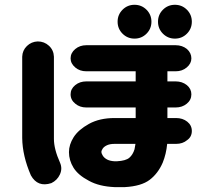

<svg xmlns="http://www.w3.org/2000/svg" viewBox="-20 -766 853 798"><path d="M468.8 -675.8Q468.8 -705.1 489.3 -725.6Q509.8 -746.1 539.1 -746.1Q568.4 -746.1 588.9 -725.6Q609.4 -705.1 609.4 -675.8Q609.4 -646.5 588.9 -626Q568.4 -605.5 539.1 -605.5Q509.8 -605.5 489.3 -626Q468.8 -646.5 468.8 -675.8ZM636.7 -675.8Q636.7 -705.1 657.2 -725.6Q677.7 -746.1 707 -746.1Q736.3 -746.1 756.8 -725.6Q777.3 -705.1 777.3 -675.8Q777.3 -646.5 756.8 -626Q736.3 -605.5 707 -605.5Q677.7 -605.5 657.2 -626Q636.7 -646.5 636.7 -675.8ZM273.4 -374Q273.4 -396.5 292.5 -412.1Q311.5 -427.7 338.9 -427.7H543.9V-469.7H338.9Q311.5 -469.7 293 -485.4Q273.4 -502 273.4 -523.4Q273.4 -545.9 292.5 -562Q311.5 -578.1 338.9 -578.1H710Q737.3 -578.1 756.8 -562.5Q775.4 -545.9 775.4 -523.4Q775.4 -502 756.3 -485.8Q737.3 -469.7 710 -469.7H675.8V-427.7H710Q737.3 -427.7 756.8 -412.1Q775.4 -396.5 775.4 -374Q775.4 -350.6 756.3 -335Q737.3 -319.3 710 -319.3H675.8V-275.4H711.9Q739.3 -275.4 758.3 -260.3Q777.3 -245.1 777.3 -221.7Q777.3 -197.3 757.8 -183.6Q739.3 -168 711.9 -168H674.8Q670.9 -126 656.2 -89.8Q636.7 -44.9 602.1 -18.6Q567.4 7.8 499 11.7H456.1Q391.6 8.8 349.6 -14.6Q304.7 -38.1 285.6 -68.8Q266.6 -99.6 266.6 -133.8Q266.6 -165 286.1 -195.8Q305.7 -226.6 349.6 -251Q393.6 -275.4 456.1 -275.4H543.9V-319.3H338.9Q311.5 -319.3 293 -335Q273.4 -350.6 273.4 -374ZM136.7 -593.8Q164.1 -593.8 183.6 -575.7Q203.1 -557.6 204.1 -530.3V-188.5Q204.1 -146.5 229.5 -89.8Q240.2 -65.4 229 -41Q217.8 -16.6 193.4 -4.9Q136.7 13.7 108.4 -37.1Q73.2 -118.2 72.3 -192.4V-530.3Q73.2 -556.6 91.8 -574.7Q110.4 -592.8 136.7 -593.8ZM517.6 -110.4Q532.2 -123 539.1 -145.5Q541 -156.2 543 -168H456.1Q437.5 -168 425.3 -162.6Q413.1 -157.2 407.2 -148.9Q401.4 -140.6 401.4 -133.8Q401.4 -128.9 407.2 -119.1Q413.1 -109.4 425.3 -103Q437.5 -96.7 456.1 -95.7H465.8Q502.9 -97.7 517.6 -110.4Z"/></svg>

Font: Nico Moji
Style: Regular
Weight: 400
Version: Version 1.02